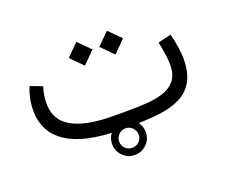

<svg xmlns="http://www.w3.org/2000/svg" viewBox="-102 -621 1073 914"><g transform="rotate(-20 434.0 -164.0)"><path d="M353.5 51.3Q353.5 16.1 378.4 -9Q403.3 -34.2 438.5 -34.2Q473.6 -34.2 498.8 -9Q523.9 16.1 523.9 51.3Q523.9 86.4 498.8 111.3Q473.6 136.2 438.5 136.2Q403.3 136.2 378.4 111.3Q353.5 86.4 353.5 51.3ZM389.2 51.3Q389.2 71.8 403.6 85.9Q418 100.1 438.5 100.1Q459 100.1 473.4 85.9Q487.8 71.8 487.8 51.3Q487.8 30.8 473.4 16.1Q459 1.5 438.5 1.5Q418 1.5 403.6 16.1Q389.2 30.8 389.2 51.3ZM476.1 0H410.2Q235.4 0 145.3 -57.9Q55.2 -115.7 55.2 -229Q55.2 -259.3 61.3 -288.1Q67.4 -316.9 78.6 -343.8L139.6 -320.8Q126 -280.3 126 -236.3Q126.5 -150.9 198.5 -112.1Q270.5 -73.2 405.3 -73.2H472.7Q522 -73.2 570.1 -75.9Q618.2 -78.6 657.2 -91.1Q696.3 -103.5 719.5 -131.8Q742.7 -160.2 742.7 -211.4Q742.7 -254.9 726.6 -328.1L793 -344.2Q802.7 -309.1 807.6 -272.2Q812.5 -235.4 812.5 -218.8Q812.5 -147 788.3 -103.5Q764.2 -60.1 719.5 -37.6Q674.8 -15.1 613 -7.6Q551.3 0 476.1 0ZM454.6 -405.3 514.6 -465.3 574.7 -405.3 514.6 -344.7ZM299.8 -405.3 359.9 -465.3 419.9 -405.3 359.9 -344.7Z"/></g></svg>

Font: Vazir Light FD-WOL
Style: Light-FD-WOL
Weight: 300
Designer: Saber Rastikerdar
Foundry: Saber Rastikerdar
Version: Version 30.1.0